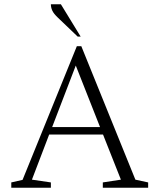

<svg xmlns="http://www.w3.org/2000/svg" viewBox="-20 -882 749 902"><path d="M33 0V-25L86 -37L341 -665H362L616 -38L676 -25V0H463V-25L548 -38L464 -250H211L130 -38L219 -25V0ZM225 -285H450L336 -574ZM345 -710 252 -799Q232 -818 225.5 -832.5Q219 -847 219 -862H266L359 -710Z"/></svg>

Font: Spectral ExtraLight
Style: Regular
Weight: 275
Designer: Jean-Baptiste Levee
Foundry: Production Type
Version: Version 2.001